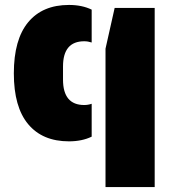

<svg xmlns="http://www.w3.org/2000/svg" viewBox="-20 -560 707 777"><path d="M321 -393Q235 -393 235 -291V-238Q235 -135 321 -135Q336 -135 351 -140V-7Q312 12 259 12Q152 12 94 -57.5Q36 -127 36 -263Q36 -400 94 -470Q152 -540 259 -540Q312 -540 351 -521V-388Q336 -393 321 -393ZM407 -363 444 -528H606V197H407Z"/></svg>

Font: Archicoco
Style: Regular
Weight: 400
Designer: Hector Gatti
Foundry: Hector Gatti
Version: 1.002